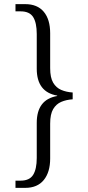

<svg xmlns="http://www.w3.org/2000/svg" viewBox="-20 -780 426 930"><path d="M55 130V95H80Q123 95 140.5 67Q158 39 158 -15V-185Q158 -298 257 -315V-317Q158 -334 158 -447V-615Q158 -670 140.5 -697.5Q123 -725 80 -725H55V-760H102Q161 -760 192 -723Q223 -686 223 -619V-450Q223 -404 237.5 -379.5Q252 -355 276.5 -344.5Q301 -334 332 -332V-299Q301 -297 276.5 -286.5Q252 -276 237.5 -251.5Q223 -227 223 -181V-12Q223 54 192 92Q161 130 102 130Z"/></svg>

Font: Noto Serif SemiCondensed Light
Style: Regular
Weight: 300
Width: 4
Designer: Monotype Design Team
Foundry: Monotype Imaging Inc.
Version: Version 2.013